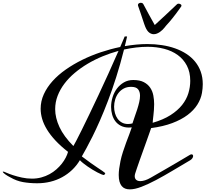

<svg xmlns="http://www.w3.org/2000/svg" viewBox="-20 -1329 1498 1400"><path d="M1366.2 -200.7Q1372.1 -203.6 1377 -203.6Q1382.3 -203.6 1385.3 -200Q1388.2 -196.3 1388.2 -190.9Q1388.2 -184.1 1382.8 -175.5Q1377.4 -167 1366.2 -160.2Q1301.3 -122.1 1238 -84.2Q1174.8 -46.4 1117.7 -16.1Q1060.5 14.2 1011.7 33Q962.9 51.8 926.3 51.8Q907.2 51.8 892.3 45.9Q877.4 40 867.2 27.3Q856.9 14.6 851.3 -5.1Q845.7 -24.9 845.7 -53.2Q845.7 -73.7 848.9 -98.6Q852.1 -123.5 858.4 -154.3Q865.2 -187 876.5 -221.7Q887.7 -256.3 899.9 -289.3Q912.1 -322.3 923.3 -351.1Q934.6 -379.9 940.9 -400.4Q929.7 -398.9 920.4 -398.9Q886.7 -398.9 862.1 -411.4Q837.4 -423.8 821.5 -444.6Q805.7 -465.3 797.9 -492.7Q790 -520 790 -549.3Q790 -584.5 800.8 -619.6Q811.5 -654.8 832.3 -682.6Q853 -710.4 883.1 -728Q913.1 -745.6 951.7 -745.6Q999 -745.6 1028.8 -730Q1058.6 -714.4 1075.4 -689.2Q1092.3 -664.1 1098.1 -632.6Q1104 -601.1 1104 -569.3Q1104 -547.4 1102.3 -526.4Q1100.6 -505.4 1098.6 -487.5Q1096.7 -469.7 1095 -455.6Q1093.3 -441.4 1093.3 -433.6Q1170.9 -456.1 1223.4 -489.7Q1275.9 -523.4 1307.9 -563.7Q1339.8 -604 1353.5 -649.2Q1367.2 -694.3 1367.2 -739.7Q1367.2 -803.7 1342.5 -850.6Q1317.9 -897.5 1275.6 -928Q1233.4 -958.5 1177 -973.1Q1120.6 -987.8 1057.1 -987.8Q975.6 -987.8 884.3 -967.8Q857.4 -860.8 827.6 -767.3Q797.9 -673.8 767.6 -594.5Q737.3 -515.1 708.5 -449.7Q679.7 -384.3 654.3 -333.3Q628.9 -282.2 608.9 -246.1Q588.9 -210 576.7 -188.5Q612.8 -160.6 641.1 -140.9Q669.4 -121.1 690.4 -106.9Q711.4 -92.8 725.6 -83.3Q739.7 -73.7 748 -66.4L739.7 -52.7Q732.4 -52.7 719 -58.1Q705.6 -63.5 689 -72.3Q672.4 -81.1 653.8 -92.3Q635.3 -103.5 617.9 -115.7Q600.6 -127.9 585.9 -139.6Q571.3 -151.4 562.5 -161.1Q538.6 -121.1 505.6 -89.8Q472.7 -58.6 432.9 -36.9Q393.1 -15.1 347.2 -3.9Q301.3 7.3 251 7.3Q196.3 7.3 147.9 -1.2Q99.6 -9.8 54.7 -36.1Q45.9 -40.5 36.6 -45.9Q27.3 -51.3 19.5 -56.9Q11.7 -62.5 6.3 -67.6Q1 -72.8 0 -77.1H8.8Q9.8 -77.1 28.1 -69.1Q46.4 -61 75.2 -51.5Q104 -42 140.1 -34.2Q176.3 -26.4 212.9 -26.4Q249 -26.4 281.2 -35.2Q313.5 -43.9 341.1 -59.1Q368.7 -74.2 391.1 -94Q413.6 -113.8 430.7 -135.5Q447.8 -157.2 459.2 -179.4Q470.7 -201.7 476.1 -221.7Q422.9 -263.2 385 -303.7Q347.2 -344.2 323 -383.8Q298.8 -423.3 287.6 -461.4Q276.4 -499.5 276.4 -536.1Q276.4 -591.3 299.6 -642.1Q322.8 -692.9 363.5 -738Q404.3 -783.2 459.7 -822Q515.1 -860.8 579.6 -892.6Q644 -924.3 714.6 -948Q785.2 -971.7 856.4 -986.3Q864.7 -1005.4 872.8 -1024.4Q880.9 -1043.5 889.2 -1063H906.7Q902.8 -1044.9 898.7 -1027.3Q894.5 -1009.8 890.1 -992.7Q933.1 -1000 973.9 -1003.9Q1014.6 -1007.8 1054.2 -1007.8Q1108.9 -1007.8 1160.4 -1000Q1211.9 -992.2 1256.8 -976.3Q1301.8 -960.4 1338.9 -936.3Q1376 -912.1 1402.6 -879.6Q1429.2 -847.2 1443.8 -806.2Q1458.5 -765.1 1458.5 -715.3Q1458.5 -684.6 1452.6 -650.9Q1444.8 -606.9 1418.9 -565.9Q1393.1 -524.9 1347.7 -490.7Q1302.2 -456.5 1236.3 -431.6Q1170.4 -406.7 1082 -395Q1078.6 -384.8 1069.6 -359.4Q1060.5 -334 1048.8 -300.8Q1037.1 -267.6 1023.7 -230.7Q1010.3 -193.8 998.5 -160.4Q986.8 -127 977.8 -100.6Q968.8 -74.2 965.3 -62.5Q962.4 -52.7 962.4 -44.4Q962.4 -27.3 973.1 -17.8Q983.9 -8.3 1003.4 -8.3Q1018.6 -8.3 1037.8 -14.4Q1057.1 -20.5 1080.6 -34.2Q1105 -48.3 1131.8 -63.7Q1158.7 -79.1 1192.1 -98.4Q1225.6 -117.7 1268.1 -142.6Q1310.5 -167.5 1366.2 -200.7ZM515.1 -264.2Q520 -271.5 535.9 -302.2Q551.8 -333 576.2 -381.8Q600.6 -430.7 631.3 -494.9Q662.1 -559.1 697.3 -633.8Q732.4 -708.5 769.8 -790.8Q807.1 -873 844.2 -958Q785.2 -941.9 727.8 -918.2Q670.4 -894.5 619.1 -864Q567.9 -833.5 524.4 -796.9Q481 -760.3 449.5 -718.5Q418 -676.8 400.1 -630.1Q382.3 -583.5 382.3 -533.2Q382.3 -470.2 413.6 -402.6Q444.8 -335 515.1 -264.2ZM945.8 -429.2Q953.1 -452.6 962.6 -479Q972.2 -505.4 980.7 -532Q989.3 -558.6 995.1 -584Q1001 -609.4 1001 -630.9Q1001 -660.2 986.8 -678Q972.7 -695.8 936 -695.8Q904.8 -695.8 881.6 -683.1Q858.4 -670.4 843 -649.9Q827.6 -629.4 819.8 -603.5Q812 -577.6 812 -550.8Q812 -526.4 818.4 -503.7Q824.7 -481 837.4 -463.4Q850.1 -445.8 869.1 -435.3Q888.2 -424.8 913.6 -424.8Q928.7 -424.8 945.8 -429.2ZM1039.6 -1132.8Q1035.6 -1142.1 1031.5 -1154.3Q1027.3 -1166.5 1021.5 -1184.3Q1015.6 -1202.1 1007.3 -1227.1Q999 -1252 986.8 -1286.6Q985.8 -1289.6 985.8 -1292.5Q985.8 -1300.3 992.2 -1304.4Q998.5 -1308.6 1006.3 -1308.6Q1012.2 -1308.6 1017.6 -1306.2Q1022.9 -1303.7 1025.4 -1298.3Q1044.9 -1260.3 1066.2 -1222.4Q1087.4 -1184.6 1108.4 -1146.5Q1149.9 -1184.6 1189.7 -1221.7Q1229.5 -1258.8 1271 -1298.3Q1274.9 -1302.2 1282.2 -1302.2Q1289.6 -1302.2 1296.4 -1298.3Q1303.2 -1294.4 1303.2 -1288.1Q1303.2 -1284.7 1300.3 -1280.3Q1279.8 -1251 1264.2 -1230.2Q1248.5 -1209.5 1236.8 -1195.1Q1225.1 -1180.7 1216.8 -1170.9Q1208.5 -1161.1 1201.9 -1154.1Q1195.3 -1147 1190.2 -1141.1Q1185.1 -1135.3 1180.2 -1128.4Q1173.8 -1120.1 1165 -1111.6Q1156.2 -1103 1146 -1095.9Q1135.7 -1088.9 1124.3 -1084.2Q1112.8 -1079.6 1101.1 -1079.6Q1084 -1079.6 1068.1 -1091.3Q1052.2 -1103 1039.6 -1132.8Z"/></svg>

Font: Meddon
Style: Regular
Weight: 400
Designer: Vernon Adams
Foundry: Vernon Adams
Version: Version 1.000